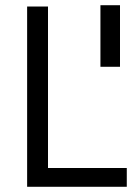

<svg xmlns="http://www.w3.org/2000/svg" viewBox="-20 -716 535 736"><path d="M365 -460V-696H440V-460ZM84 0V-691H164V-72H466V0Z"/></svg>

Font: Cairo
Style: Regular
Weight: 400
Designer: Mohamed Gaber, Accademia di Belle Arti di Urbino
Foundry: Kief Type Foundry, Accademia di Belle Arti di Urbino
Version: Version 3.120